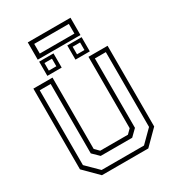

<svg xmlns="http://www.w3.org/2000/svg" viewBox="-226 -1102 1117 1230"><g transform="rotate(-30 332.0 -487.0)"><path d="M160.5 0 57.5 -103V-700H199V-172L229.5 -141.5H434.5L465 -172V-700H606.5V-103L503.5 0ZM175.5 -30H489L576.5 -117V-670.5H495.5V-157L448.5 -111H215.5L168.5 -157V-670.5H87.5V-117ZM384 -726V-831H490V-726ZM176 -726V-831H282V-726ZM201 -750.5H256.5V-806.5H201ZM409.5 -750.5H464.5V-806.5H409.5ZM174.5 -846.5V-974.5H490.5V-846.5ZM205.5 -874H461.5V-945.5H205.5Z"/></g></svg>

Font: Tourney Light
Style: Regular
Weight: 300
Version: Version 1.015